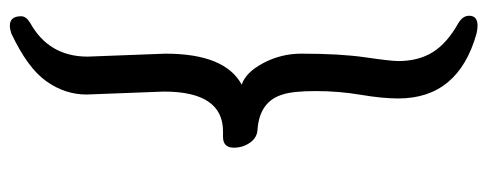

<svg xmlns="http://www.w3.org/2000/svg" viewBox="-320 -505 990 390"><g transform="rotate(-90 175.0 -310.0)"><path d="M318 165Q311 165 302 163Q170 126 170 4Q170 -28 177.5 -72.5Q185 -117 185 -164Q185 -210 178 -231Q164 -278 106 -282Q90 -283 80 -297.5Q70 -312 70 -330Q70 -352 92 -352H103Q184 -352 184 -472L178 -629Q178 -673 205 -711Q232 -749 302 -782Q311 -785 318 -785Q337 -785 337 -762Q337 -752 324 -744Q255 -706 255 -627L261 -469Q261 -348 198 -314Q223 -306 242 -270Q261 -234 261 -193Q261 -114 253.5 -62.5Q246 -11 246 4Q246 45 264 74Q282 103 323 126Q338 135 338 148Q338 165 318 165Z"/></g></svg>

Font: ToneOZ-Pinyin-WenKai-Medium
Style: Medium
Weight: 700
Designer: Fontworks Inc.
Foundry: ToneOZ
Version: Version 0.240331